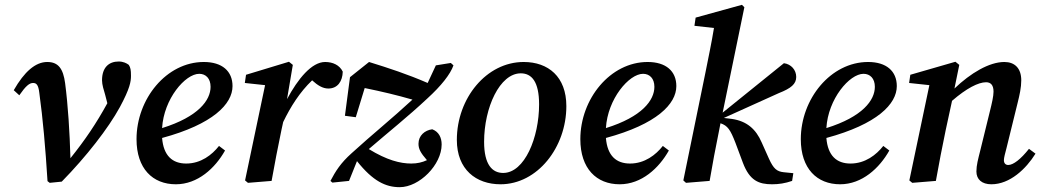

<svg xmlns="http://www.w3.org/2000/svg" viewBox="-20 -750 4313 796"><path d="M177 1 186 8 236 3C338 -101 429 -218 477 -306C519 -384 523 -412 523 -436C523 -460 521 -470 514 -481C505 -488 491 -495 472 -495C432 -495 403 -471 403 -417C403 -399 410 -377 416 -357L425 -322C379 -238 333 -170 272 -94C269 -202 262 -313 250 -405C242 -465 222 -493 176 -493C127 -493 81 -453 37 -376L60 -355C87 -394 102 -406 117 -406C130 -406 139 -400 143 -365C158 -255 168 -142 177 1Z M806 -444C833 -444 853 -425 853 -390C853 -335 803 -266 652 -219C659 -340 748 -444 806 -444ZM709 14C800 14 872 -53 913 -126L888 -145C859 -108 813 -72 752 -72C695 -72 658 -104 652 -178C863 -235 944 -319 944 -393C944 -455 901 -493 825 -493C670 -493 546 -340 546 -173C546 -51 613 14 709 14Z M996 -2 1008 8 1106 0C1119 -72 1132 -141 1147 -212L1154 -244C1185 -308 1222 -367 1274 -417C1297 -396 1318 -383 1341 -383C1380 -383 1400 -413 1401 -453C1388 -480 1360 -493 1328 -493C1272 -493 1215 -423 1170 -339L1194 -481L1178 -494L1000 -440L995 -406L1079 -397Z M1410 -270 1455 -264 1492 -385C1565 -370 1624 -356 1690 -337C1607 -260 1520 -190 1438 -115C1392 -74 1371 -40 1350 0L1358 7L1427 0L1460 -82C1526 1 1579 26 1637 26C1719 26 1811 -67 1811 -151C1811 -180 1799 -204 1772 -214C1741 -210 1715 -188 1715 -154C1715 -133 1723 -117 1750 -86C1731 -77 1710 -72 1685 -72C1639 -72 1584 -86 1509 -132C1589 -201 1672 -267 1752 -342C1809 -394 1847 -442 1860 -479L1849 -489L1787 -479L1753 -406C1670 -442 1594 -467 1510 -493L1431 -430Z M2055 14C2208 14 2328 -139 2328 -310C2328 -432 2253 -493 2151 -493C1997 -493 1874 -343 1874 -170C1874 -47 1954 14 2055 14ZM2066 -33C2021 -33 1987 -67 1987 -162C1987 -304 2052 -446 2139 -446C2184 -446 2215 -412 2215 -317C2215 -180 2155 -33 2066 -33Z M2646 -444C2673 -444 2693 -425 2693 -390C2693 -335 2643 -266 2492 -219C2499 -340 2588 -444 2646 -444ZM2549 14C2640 14 2712 -53 2753 -126L2728 -145C2699 -108 2653 -72 2592 -72C2535 -72 2498 -104 2492 -178C2703 -235 2784 -319 2784 -393C2784 -455 2741 -493 2665 -493C2510 -493 2386 -340 2386 -173C2386 -51 2453 14 2549 14Z M2813 -2 2824 8 2922 0C2934 -71 2946 -134 2962 -213L2967 -239C2997 -229 3008 -212 3029 -158L3060 -75C3088 -1 3126 14 3181 14C3209 14 3235 10 3264 0L3269 -32L3229 -36C3201 -39 3187 -50 3168 -92L3138 -159C3114 -215 3076 -248 3014 -257L2981 -261L3209 -364C3260 -384 3281 -402 3281 -431C3281 -460 3260 -484 3230 -488L2976 -283L3066 -720L3056 -730L2864 -677L2859 -643L2940 -634C2930 -572 2917 -512 2905 -451Z M3560 -444C3587 -444 3607 -425 3607 -390C3607 -335 3557 -266 3406 -219C3413 -340 3502 -444 3560 -444ZM3463 14C3554 14 3626 -53 3667 -126L3642 -145C3613 -108 3567 -72 3506 -72C3449 -72 3412 -104 3406 -178C3617 -235 3698 -319 3698 -393C3698 -455 3655 -493 3579 -493C3424 -493 3300 -340 3300 -173C3300 -51 3367 14 3463 14Z M3860 0C3873 -72 3886 -141 3901 -212L3927 -332C3987 -384 4036 -409 4068 -409C4087 -409 4099 -398 4099 -370C4099 -351 4092 -321 4084 -289L4044 -126C4035 -90 4028 -65 4028 -39C4028 -6 4051 14 4090 14C4167 14 4234 -50 4273 -113L4246 -133C4212 -90 4181 -66 4160 -66C4149 -66 4142 -73 4142 -86C4142 -96 4147 -114 4153 -137L4199 -324C4207 -356 4214 -387 4214 -417C4214 -468 4186 -493 4144 -493C4081 -493 4004 -447 3937 -383L3957 -481L3941 -494L3754 -440L3749 -406L3833 -397L3750 -2L3762 8Z"/></svg>

Font: Source Serif Pro Semibold
Style: Italic
Weight: 600
Italic angle: -12°
Designer: Frank Grießhammer
Foundry: Adobe Systems Incorporated
Version: Version 3.001;hotconv 1.0.111;makeotfexe 2.5.65597